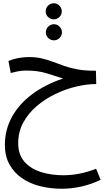

<svg xmlns="http://www.w3.org/2000/svg" viewBox="-20 -767 679 1181"><path d="M360 394Q290 394 226.5 378Q163 362 114.5 328.5Q66 295 38 244Q10 193 10 124Q10 32 53 -47Q96 -126 176.5 -186.5Q257 -247 368 -284Q319 -300 265.5 -316.5Q212 -333 141 -333Q111 -333 88.5 -328Q66 -323 46 -318L32 -392Q58 -403 90.5 -409.5Q123 -416 156 -416Q202 -416 238 -407.5Q274 -399 306.5 -386.5Q339 -374 375 -361.5Q411 -349 455.5 -340.5Q500 -332 561 -332H570L572 -250Q514 -250 448.5 -234.5Q383 -219 320 -188.5Q257 -158 205.5 -114Q154 -70 123 -13Q92 44 92 114Q92 184 130 227.5Q168 271 231.5 291Q295 311 370 311Q469 311 571 271L599 339Q541 367 480 380.5Q419 394 360 394ZM311 -648Q290 -648 275.5 -662.5Q261 -677 261 -697Q261 -717 275.5 -732Q290 -747 311 -747Q331 -747 345.5 -732Q360 -717 360 -697Q360 -677 345.5 -662.5Q331 -648 311 -648ZM312 -519Q291 -519 276.5 -533.5Q262 -548 262 -568Q262 -588 276.5 -603Q291 -618 312 -618Q332 -618 346.5 -603Q361 -588 361 -568Q361 -548 346.5 -533.5Q332 -519 312 -519Z"/></svg>

Font: Noto Sans Living
Style: Regular
Weight: 400
Designer: Monotype Design Team
Foundry: Monotype Imaging Inc.
Version: Version 2.013; ttfautohint (v1.8.4.7-5d5b)